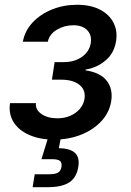

<svg xmlns="http://www.w3.org/2000/svg" viewBox="-20 -572 542 796"><path d="M203.6 6.8Q145 6.8 101.3 -12.5Q57.6 -31.7 36.4 -65.7Q15.1 -99.6 21.5 -144.5H128.9Q126 -117.2 151.9 -99.4Q177.7 -81.5 217.8 -81.5Q247.1 -81.5 271 -91.8Q294.9 -102.1 310.5 -120.1Q326.2 -138.2 330.1 -161.1Q336.4 -198.2 309.8 -220Q283.2 -241.7 233.4 -241.7H195.3L206.5 -314.5H244.6Q288.6 -314.5 319.6 -336.2Q350.6 -357.9 356.4 -393.6Q361.3 -426.3 341.6 -446.8Q321.8 -467.3 284.2 -467.3Q246.6 -467.3 215.6 -448.7Q184.6 -430.2 178.2 -398.9H74.7Q83 -444.3 115.2 -478.8Q147.5 -513.2 195.6 -532.7Q243.7 -552.2 299.3 -552.2Q355.5 -552.2 394.3 -532.2Q433.1 -512.2 450.7 -477.5Q468.3 -442.9 460.9 -399.4Q452.6 -350.6 417 -320.8Q381.3 -291 335 -283.7L334.5 -280.3Q395.5 -271.5 422.4 -237.3Q449.2 -203.1 440.9 -151.4Q433.1 -105 399.9 -69.3Q366.7 -33.7 315.7 -13.4Q264.6 6.8 203.6 6.8ZM115.2 204.1 124 150.4H183.1Q209 150.4 220.5 143.6Q231.9 136.7 234.9 119.6Q237.3 102.5 228.8 95.2Q220.2 87.9 193.8 87.9H151.9L186 -22.9H235.8L231.9 0L224.1 42.5Q270.5 43 290.8 61.8Q311 80.6 304.7 119.1Q297.9 163.6 267.6 183.8Q237.3 204.1 176.8 204.1Z"/></svg>

Font: Inter Medium
Style: Italic
Weight: 500
Italic angle: -9.3988°
Designer: Rasmus Andersson
Foundry: rsms
Version: Version 4.001;git-66647c0bb